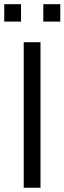

<svg xmlns="http://www.w3.org/2000/svg" viewBox="-21 -885 304 905"><path d="M-1 -783.2V-865.2H78.1V-783.2ZM183.1 -783.2V-865.2H263.2V-783.2ZM90.8 0V-686H169.9V0Z"/></svg>

Font: Archivo Light
Style: Regular
Weight: 300
Designer: Hector Gatti
Foundry: Omnibus-Type
Version: Version 2.001